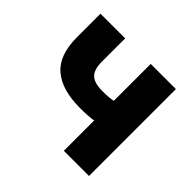

<svg xmlns="http://www.w3.org/2000/svg" viewBox="-165 -911 1111 1111"><g transform="rotate(45 390.0 -355.5)"><path d="M374 -241Q226 -241 149 -306.5Q72 -372 72 -519V-711H274V-519Q274 -456 302 -429Q330 -402 395 -402Q454 -402 483 -409V-711H689V0H483V-248Q441 -241 374 -241Z"/></g></svg>

Font: Nebula Sans Black
Style: Regular
Weight: 900
Designer: Paul D. Hunt for Adobe (as Source Sans)
Foundry: Nebula Entertainment & Broadcasting LLC
Version: Version 1.010